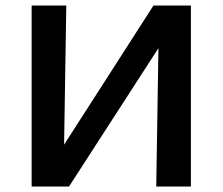

<svg xmlns="http://www.w3.org/2000/svg" viewBox="-20 -678 809 698"><path d="M674 0H548L556 -503L231 0H95V-658H221L213 -152L538 -658H674Z"/></svg>

Font: Ysabeau SC
Style: Bold
Weight: 700
Designer: Christian Thalmann (Catharsis Fonts)
Version: Version 0.003